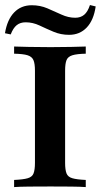

<svg xmlns="http://www.w3.org/2000/svg" viewBox="-21 -760 409 780"><path d="M36.3 0V-29Q73.4 -30.6 91.5 -35.9Q109.7 -41.1 115.3 -55.6Q121 -70.2 121 -98.4V-472.6Q121 -501.6 114.9 -515.7Q108.9 -529.8 91.1 -535.5Q73.4 -541.1 36.3 -541.9V-571Q58.1 -570.2 96.4 -569.4Q134.7 -568.5 184.7 -568.5Q230.6 -568.5 268.1 -569.4Q305.6 -570.2 327.4 -571V-541.9Q291.1 -541.1 273 -535.5Q254.8 -529.8 249.2 -515.7Q243.5 -501.6 243.5 -472.6V-98.4Q243.5 -70.2 249.2 -55.6Q254.8 -41.1 273 -35.9Q291.1 -30.6 327.4 -29V0Q305.6 -1.6 268.1 -2Q230.6 -2.4 184.7 -2.4Q134.7 -2.4 96.4 -2Q58.1 -1.6 36.3 0ZM259.7 -618.5Q225.8 -618.5 196.4 -631Q166.9 -643.5 139.5 -656.5Q112.1 -669.4 83.1 -669.4Q61.3 -669.4 46.8 -657.7Q32.3 -646 22.6 -620.2L-0.8 -625Q8.1 -679.8 36.3 -709.3Q64.5 -738.7 108.1 -738.7Q141.9 -738.7 171.4 -726.2Q200.8 -713.7 228.6 -700.8Q256.5 -687.9 284.7 -687.9Q306.5 -687.9 321 -700Q335.5 -712.1 344.4 -739.5L367.7 -733.9Q359.7 -678.2 331.5 -648.4Q303.2 -618.5 259.7 -618.5Z"/></svg>

Font: Playfair
Style: Bold
Weight: 700
Designer: Claus Eggers Sørensen
Foundry: Claus Eggers Sørensen
Version: Version 2.001;gftools[0.9.30]